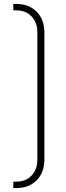

<svg xmlns="http://www.w3.org/2000/svg" viewBox="-20 -755 339 982"><path d="M48 174H63Q112 174 141.5 143Q171 112 171 61V-589Q171 -640 141.5 -671Q112 -702 63 -702H48V-735H63Q128 -735 167.5 -695Q207 -655 207 -589V61Q207 127 167.5 167Q128 207 63 207H48Z"/></svg>

Font: Bai Jamjuree ExtraLight
Style: Regular
Weight: 275
Designer: Katatrad Aksorn Co.,Ltd.
Foundry: Cadson Demak Co.,Ltd.
Version: Version 1.000; ttfautohint (v1.6)